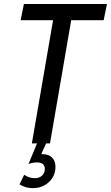

<svg xmlns="http://www.w3.org/2000/svg" viewBox="-20 -720 557 964"><path d="M140 0 246.5 -618.5H83.5L100 -700H517L500.5 -618.5H337.5L231 0ZM258.5 117.5Q258.5 163 226 193.8Q193.5 224.5 145 224.5Q123 224.5 106.2 218.8Q89.5 213 78 205.5L101.5 157.5Q125.5 174.5 155 174.5Q178 174.5 191.5 161.5Q205 148.5 205 129Q205 95.5 166 95.5Q156.5 95.5 145.8 97.2Q135 99 123 103.5L166 0H211.5L187 54Q190 54 193 54Q224 54 241.2 71Q258.5 88 258.5 117.5Z"/></svg>

Font: Cabin Condensed
Style: Italic
Weight: 400
Width: 3
Italic angle: -10°
Designer: Pablo Impallari
Foundry: Pablo Impallari. http://www.impallari.com Igino Marini. http://www.ikern.com
Version: Version 3.001; ttfautohint (v1.8.3)